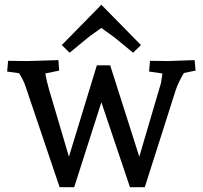

<svg xmlns="http://www.w3.org/2000/svg" viewBox="-20 -785 851 805"><path d="M800 -489 751 -479Q727 -438 717 -408L587 0H525L405 -356L291 0H230L87 -423Q80 -446 60 -478L10 -485L14 -530Q67 -529 95 -529L225 -533L228 -489L170 -477Q176 -443 185 -412L269 -128L386 -511H442L564 -128L655 -437L661 -477L605 -485L609 -530Q656 -529 684 -529L796 -533ZM405 -765 571 -596 538 -564 464 -625 405 -668Q395 -661 380.5 -650.5Q366 -640 357.5 -634Q349 -628 346 -625L272 -564L239 -596Z"/></svg>

Font: Andada SC
Style: Regular
Weight: 400
Designer: Carolina Giovagnoli
Foundry: Carolina Giovagnoli
Version: Version 1.003